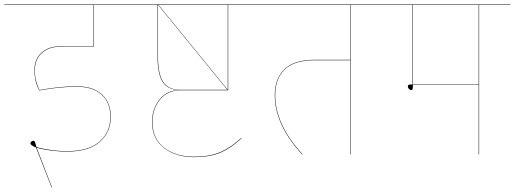

<svg xmlns="http://www.w3.org/2000/svg" viewBox="-30 -700 2333 870"><path d="M128 -383Q128 -354 133 -335Q138 -316 143 -305.5Q148 -295 149 -292Q240 -309 318 -309Q392 -309 432 -272Q472 -235 472 -170Q472 -101 422 -57Q372 -13 273 -13Q240 -13 200.5 -18Q161 -23 136 -31L137 -28L206 150H204L133 -32Q108 -42 108 -50Q108 -55 112 -58.5Q116 -62 121 -62Q126 -62 128 -57.5Q130 -53 132 -45.5Q134 -38 135 -34Q160 -26 198.5 -20.5Q237 -15 273 -15Q371 -15 420.5 -58Q470 -101 470 -170Q470 -235 430.5 -271Q391 -307 318 -307Q239 -307 148 -290Q147 -293 140.5 -306Q134 -319 130 -339Q126 -359 126 -383Q126 -432 158.5 -461.5Q191 -491 249 -491H394V-678H-10V-680H554V-678H396V-489H249Q192 -489 160 -460Q128 -431 128 -383Z M661 -147Q661 -72 713.5 -31Q766 10 849 10Q921 10 969 -11Q1017 -32 1063 -75L1064 -73Q1017 -29 969.5 -8.5Q922 12 849 12Q766 12 712.5 -30Q659 -72 659 -147Q659 -208 693.5 -250Q728 -292 784 -292Q729 -293 706.5 -329.5Q684 -366 684 -439V-678H554V-680H1125V-678H1004V-291H789Q730 -291 695.5 -249.5Q661 -208 661 -147ZM688 -678 1002 -293V-678ZM789 -293H1000L686 -678V-439Q686 -366 709 -329.5Q732 -293 789 -293Z M1701 -678H1559V0H1557V-427H1395Q1304 -427 1260.5 -385.5Q1217 -344 1217 -269Q1217 -136 1340 -2L1339 0Q1215 -135 1215 -269Q1215 -344 1259 -386.5Q1303 -429 1395 -429H1557V-678H1105V-680H1701Z M2283 -678H2141V0H2139V-315H1841Q1841 -302 1839.5 -297Q1838 -292 1833 -292Q1827 -292 1822.5 -297.5Q1818 -303 1818 -309Q1818 -317 1829 -317H1839V-678H1681V-680H2283ZM2139 -678H1841V-317H2139Z"/></svg>

Font: FiraGO Two
Style: Regular
Weight: 100
Designer: bBox Type
Foundry: bBox Type GmbH
Version: Version 1.001